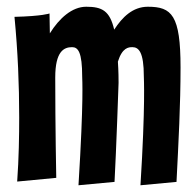

<svg xmlns="http://www.w3.org/2000/svg" viewBox="-20 -556 581 570"><path d="M332 -310C332 -319 332 -344 330 -373C343 -415 362 -416 373 -416C392 -416 407 -401 407 -329C407 -324 412 -246 397 -6L504 -16C510 -134 516 -245 516 -356C516 -511 490 -536 419 -536C374 -536 343 -505 319 -468C306 -524 283 -536 236 -536C194 -536 156 -502 128 -457L127 -516C127 -516 106 -508 23 -506C33 -402 37 -305 37 -207C37 -155 36 -86 31 -17L147 -28C147 -28 144 -179 144 -326C144 -404 170 -416 194 -416C212 -416 224 -401 224 -328C224 -320 229 -264 213 -6L320 -16C325 -106 332 -310 332 -310Z"/></svg>

Font: Mouse Memoirs
Style: Regular
Weight: 400
Designer: Astigmatic (AOETI)
Foundry: Astigmatic (AOETI)
Version: Version 1.000